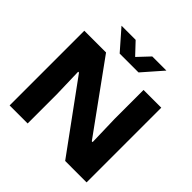

<svg xmlns="http://www.w3.org/2000/svg" viewBox="-233 -1130 1325 1325"><g transform="rotate(45 429.5 -467.5)"><path d="M54 0V-729H266L630 -226H638L632 -447V-729H805V0H596L232 -499H224L230 -286V0ZM338 -790 211 -935H349L430 -849L511 -935H649L522 -790Z"/></g></svg>

Font: Mona Sans Expanded
Style: Bold
Weight: 700
Width: 7
Designer: Deni Anggara
Foundry: GitHub
Version: Version 2.000